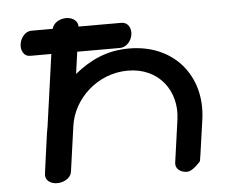

<svg xmlns="http://www.w3.org/2000/svg" viewBox="-47 -672 854 725"><g transform="rotate(-5 380.0 -309.0)"><path d="M119.2 -192.2C99 -48.7 98 -37.3 98 -36.3C96.4 -14.8 115.5 0 141.8 0C167 0 193.4 -15.1 196.6 -38L220.8 -210.2C235.1 -312.4 328.9 -400.1 443.5 -400.1C561.5 -400.1 629.4 -306.7 614.4 -200C598.8 -88.5 591.7 -38 591.7 -38C588.5 -15.2 609.2 0 633.4 0C656.4 0 685.4 -35.9 685.4 -35.9C685.9 -37.6 687.8 -47.5 708.1 -192.2C730.6 -352.1 628.6 -483 455.1 -483C372.3 -483 308.7 -453.7 248.1 -404.6L259.8 -487.9H423C446.5 -488.5 465.7 -510.5 469.1 -535C472.5 -558.8 460.6 -581.1 436.7 -582C433.7 -582 360.9 -582.1 272.9 -582.1C274 -602.5 254.5 -618 229 -618C205 -618 180.6 -605.1 175 -582L93.9 -582C71.4 -582 52.7 -559.2 49.3 -535C45.9 -510.8 58 -487.9 80.7 -487.9H161.6C151.4 -414.8 136.2 -306.5 123.3 -215C121.6 -207.4 120.3 -200 119.2 -192.2Z"/></g></svg>

Font: Hi.
Style: Black
Weight: 400
Designer: Mew Too, Robert Jablonski
Foundry: Cannot Into Space Fonts
Version: Version 1.996